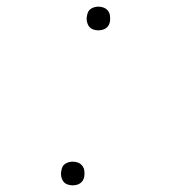

<svg xmlns="http://www.w3.org/2000/svg" viewBox="-20 -548 540 576"><path d="M198 8Q189 8 181.5 5Q174 2 169.5 -4.5Q165 -11 163.5 -19.5Q162 -28 164 -36Q165 -42 167.5 -47.5Q170 -53 175.5 -56.5Q181 -60 186.5 -61.5Q192 -63 198 -63Q207 -63 214.5 -60Q222 -57 227 -50.5Q232 -44 233 -35.5Q234 -27 233 -19Q232 -13 229 -7.5Q226 -2 221 1.5Q216 5 210 6.5Q204 8 198 8ZM275 -457Q266 -457 258.5 -460Q251 -463 246.5 -469.5Q242 -476 240.5 -484.5Q239 -493 241 -501Q242 -507 244.5 -512.5Q247 -518 252.5 -521.5Q258 -525 263.5 -526.5Q269 -528 275 -528Q284 -528 291.5 -525Q299 -522 304 -515.5Q309 -509 310 -500.5Q311 -492 310 -484Q309 -478 306 -472.5Q303 -467 298 -463.5Q293 -460 287 -458.5Q281 -457 275 -457Z"/></svg>

Font: Iosevka Thin
Style: Italic
Weight: 100
Italic angle: -9°
Monospace: yes
Designer: Belleve Invis
Foundry: Belleve Invis
Version: Version 32.5.0; ttfautohint (v1.8.4)